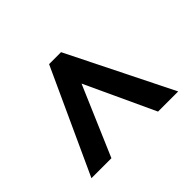

<svg xmlns="http://www.w3.org/2000/svg" viewBox="-129 -758 795 795"><g transform="rotate(45 268.0 -361.0)"><path d="M496 -107 38 -317V-387L496 -615V-497L190 -355L496 -224Z"/></g></svg>

Font: Noto Sans SemiCondensed
Style: Regular
Weight: 400
Width: 4
Version: Version 2.013